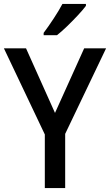

<svg xmlns="http://www.w3.org/2000/svg" viewBox="-20 -961 562 981"><path d="M261 -384 410 -714H522L313 -277V0H209V-274L0 -714H113ZM419 -931Q405 -912 378.5 -883.5Q352 -855 323 -827Q294 -799 271 -781H203V-793Q227 -825 254 -866Q281 -907 299 -941H419Z"/></svg>

Font: Noto Sans Ethiopic SemiCondensed Medium
Style: Regular
Weight: 500
Width: 4
Designer: Monotype Design Team
Foundry: Monotype Imaging Inc.
Version: Version 2.102; ttfautohint (v1.8.4.7-5d5b)